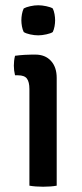

<svg xmlns="http://www.w3.org/2000/svg" viewBox="-20 -704 312 728"><path d="M195 0Q184.5 2 171 3Q157.5 4 143.5 4Q129.5 4 116 3Q102.5 2 91.5 0V-366.5Q91.5 -393 82.2 -405.8Q73 -418.5 48 -418.5H37Q32.5 -436.5 32.5 -455Q32.5 -464 33.5 -473.2Q34.5 -482.5 37 -492.5Q56 -495 72.8 -496Q89.5 -497 100.5 -497H114Q151.5 -497 173.2 -473.2Q195 -449.5 195 -408.5ZM61 -627Q61 -638 63.2 -650.5Q65.5 -663 70 -672Q79 -677 94.8 -680.5Q110.5 -684 125 -684Q139 -684 155.5 -680.5Q172 -677 180 -672Q184.5 -663 186.8 -650.2Q189 -637.5 189 -627Q189 -616.5 186.8 -604Q184.5 -591.5 180 -582.5Q173 -577.5 156 -573.8Q139 -570 125 -570Q110.5 -570 94.5 -573.5Q78.5 -577 70 -582.5Q65.5 -591.5 63.2 -604Q61 -616.5 61 -627Z"/></svg>

Font: Signika
Style: Regular
Weight: 400
Designer: Anna Giedry
Foundry: Anna Giedry
Version: Version 2.001